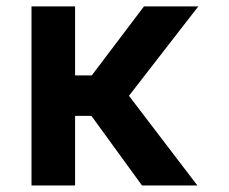

<svg xmlns="http://www.w3.org/2000/svg" viewBox="-20 -565 697 585"><path d="M581.3 0H412.6L258.5 -212H208.8V0H76V-545.5H208.8V-335.2H259.6L418.7 -545.5H584.2L372.9 -273.1Z"/></svg>

Font: Linik Sans SemiBold
Style: Regular
Weight: 600
Designer: Rasmus Andersson (font), Cristiano Sobral (main changes)
Foundry: rsms
Version: Version 3.018;June 1, 2022;FontCreator 14.0.0.2814 64-bit; t